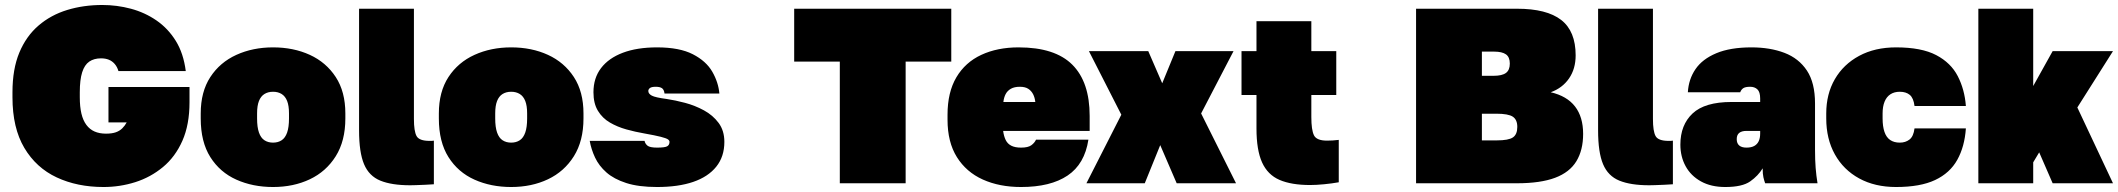

<svg xmlns="http://www.w3.org/2000/svg" viewBox="-20 -735 8496 770"><path d="M395 15Q290 15 207.5 -23.5Q125 -62 77.5 -142Q30 -222 30 -345V-365Q30 -458 57.5 -524Q85 -590 134.5 -632.5Q184 -675 249.5 -695Q315 -715 390 -715Q449 -715 505 -700Q561 -685 607.5 -653Q654 -621 685 -571Q716 -521 725 -450H455Q450 -467 440 -478.5Q430 -490 416.5 -495.5Q403 -501 385 -501Q357 -501 338 -488Q319 -475 309.5 -445Q300 -415 300 -365V-345Q300 -307 306.5 -279.5Q313 -252 326.5 -234Q340 -216 359.5 -207.5Q379 -199 405 -199Q429 -199 444.5 -204.5Q460 -210 470.5 -220.5Q481 -231 488 -244H415V-386H740V-325Q740 -235 711.5 -170.5Q683 -106 633.5 -65Q584 -24 522.5 -4.5Q461 15 395 15Z M1075 15Q994 15 928 -14.5Q862 -44 823.5 -105Q785 -166 785 -260V-280Q785 -367 823.5 -426Q862 -485 928 -515Q994 -545 1075 -545Q1157 -545 1222.5 -515Q1288 -485 1326.5 -426Q1365 -367 1365 -280V-260Q1365 -170 1326.5 -108.5Q1288 -47 1222.5 -16Q1157 15 1075 15ZM1075 -163Q1095 -163 1109.5 -172.5Q1124 -182 1131.5 -203.5Q1139 -225 1139 -260V-280Q1139 -311 1131.5 -330Q1124 -349 1109.5 -358Q1095 -367 1075 -367Q1055 -367 1040.5 -358Q1026 -349 1018.5 -330Q1011 -311 1011 -280V-260Q1011 -225 1018.5 -203.5Q1026 -182 1040.5 -172.5Q1055 -163 1075 -163Z M1625 8Q1551 8 1505.5 -10.5Q1460 -29 1440 -76.5Q1420 -124 1420 -212V-700H1640V-258Q1640 -209 1650.5 -189.5Q1661 -170 1703 -170Q1708 -170 1711.5 -170Q1715 -170 1720 -171V4Q1706 5 1685.5 6Q1665 7 1647.5 7.5Q1630 8 1625 8Z M2030 15Q1949 15 1883 -14.5Q1817 -44 1778.5 -105Q1740 -166 1740 -260V-280Q1740 -367 1778.5 -426Q1817 -485 1883 -515Q1949 -545 2030 -545Q2112 -545 2177.5 -515Q2243 -485 2281.5 -426Q2320 -367 2320 -280V-260Q2320 -170 2281.5 -108.5Q2243 -47 2177.5 -16Q2112 15 2030 15ZM2030 -163Q2050 -163 2064.5 -172.5Q2079 -182 2086.5 -203.5Q2094 -225 2094 -260V-280Q2094 -311 2086.5 -330Q2079 -349 2064.5 -358Q2050 -367 2030 -367Q2010 -367 1995.5 -358Q1981 -349 1973.5 -330Q1966 -311 1966 -280V-260Q1966 -225 1973.5 -203.5Q1981 -182 1995.5 -172.5Q2010 -163 2030 -163Z M2615 15Q2541 15 2491.5 -1Q2442 -17 2412 -43.5Q2382 -70 2366.5 -103Q2351 -136 2345 -170H2565Q2567 -159 2576.5 -151Q2586 -143 2615 -143Q2647 -143 2656 -148.5Q2665 -154 2665 -166Q2665 -172 2658 -176.5Q2651 -181 2629.5 -186.5Q2608 -192 2563 -200Q2528 -206 2492 -216Q2456 -226 2426 -243.5Q2396 -261 2378 -290.5Q2360 -320 2360 -365Q2360 -422 2390.5 -462Q2421 -502 2478 -523.5Q2535 -545 2615 -545Q2705 -545 2758.5 -517.5Q2812 -490 2836.5 -447.5Q2861 -405 2865 -360H2645Q2643 -376 2634.5 -381.5Q2626 -387 2610 -387Q2593 -387 2586.5 -382Q2580 -377 2580 -370Q2580 -359 2594 -351.5Q2608 -344 2654 -338Q2688 -333 2727.5 -322.5Q2767 -312 2803 -292.5Q2839 -273 2862 -242Q2885 -211 2885 -166Q2885 -107 2852.5 -66.5Q2820 -26 2760 -5.5Q2700 15 2615 15Z M3348 0V-488H3165V-700H3795V-488H3612V0Z M4075 15Q3988 15 3921.5 -15Q3855 -45 3817.5 -105Q3780 -165 3780 -255V-275Q3780 -365 3815.5 -425Q3851 -485 3915.5 -515Q3980 -545 4065 -545Q4211 -545 4280.5 -475.5Q4350 -406 4350 -270V-210H4003Q4006 -188 4013.5 -173Q4021 -158 4036 -150.5Q4051 -143 4075 -143Q4103 -143 4116 -152.5Q4129 -162 4135 -175H4345Q4330 -77 4261.5 -31Q4193 15 4075 15ZM4070 -387Q4048 -387 4034 -379Q4020 -371 4013 -357.5Q4006 -344 4004 -326H4132Q4130 -344 4123 -357.5Q4116 -371 4103.5 -379Q4091 -387 4070 -387Z M4337 0 4477 -275 4347 -530H4585L4641 -401L4694 -530H4927L4797 -280L4937 0H4699L4633 -153L4571 0Z M5234 7Q5159 7 5111.5 -13.5Q5064 -34 5041.5 -83.5Q5019 -133 5019 -220V-354H4959V-530H5019V-650H5239V-530H5339V-354H5239V-266Q5239 -214 5249.5 -192.5Q5260 -171 5302 -171Q5325 -171 5349 -174V-4Q5321 1 5289.5 4Q5258 7 5234 7Z M5659 0V-700H6064Q6183 -700 6241 -655Q6299 -610 6299 -513Q6299 -459 6272.5 -420.5Q6246 -382 6199 -365Q6264 -350 6296.5 -308Q6329 -266 6329 -198Q6329 -133 6302 -88.5Q6275 -44 6216.5 -22Q6158 0 6063 0ZM5923 -172H5983Q6030 -172 6047.5 -184Q6065 -196 6065 -226Q6065 -255 6047 -267Q6029 -279 5981 -279H5923ZM5923 -431H5970Q6004 -431 6019.5 -442.5Q6035 -454 6035 -480Q6035 -506 6019.5 -517Q6004 -528 5972 -528H5923Z M6594 8Q6520 8 6474.5 -10.5Q6429 -29 6409 -76.5Q6389 -124 6389 -212V-700H6609V-258Q6609 -209 6619.5 -189.5Q6630 -170 6672 -170Q6677 -170 6680.5 -170Q6684 -170 6689 -171V4Q6675 5 6654.5 6Q6634 7 6616.5 7.5Q6599 8 6594 8Z M6899 15Q6842 15 6801.5 -7.5Q6761 -30 6740 -68.5Q6719 -107 6719 -155Q6719 -234 6768 -280Q6817 -326 6924 -326H7039V-340Q7039 -366 7028 -376.5Q7017 -387 6999 -387Q6980 -387 6971.5 -381.5Q6963 -376 6959 -365H6749Q6752 -417 6779.5 -457.5Q6807 -498 6863 -521.5Q6919 -545 7004 -545Q7079 -545 7136.5 -523Q7194 -501 7226.5 -452Q7259 -403 7259 -320V-135Q7259 -93 7261.5 -61.5Q7264 -30 7269 0H7059Q7055 -11 7052 -24Q7049 -37 7049 -60Q7031 -30 6999 -7.5Q6967 15 6899 15ZM6984 -143Q7003 -143 7015 -149.5Q7027 -156 7033 -168.5Q7039 -181 7039 -200V-210H6984Q6965 -210 6955 -202Q6945 -194 6945 -177Q6945 -160 6955 -151.5Q6965 -143 6984 -143Z M7584 15Q7499 15 7436 -19.5Q7373 -54 7338.5 -116Q7304 -178 7304 -260V-280Q7304 -358 7338.5 -417.5Q7373 -477 7436 -511Q7499 -545 7584 -545Q7686 -545 7745 -514Q7804 -483 7831.5 -429.5Q7859 -376 7864 -310H7658Q7654 -342 7639 -354.5Q7624 -367 7599 -367Q7577 -367 7561.5 -357Q7546 -347 7538 -327.5Q7530 -308 7530 -280V-260Q7530 -228 7537.5 -206Q7545 -184 7560.5 -173.5Q7576 -163 7599 -163Q7622 -163 7638 -175.5Q7654 -188 7658 -220H7864Q7859 -147 7829.5 -94Q7800 -41 7740.5 -13Q7681 15 7584 15Z M7914 0V-700H8134V-390L8212 -530H8454L8311 -304L8454 0H8212L8158 -124L8134 -84V0Z"/></svg>

Font: Golos Text Black
Style: Regular
Weight: 900
Designer: A.Korolkova, Vitaly Kuzmin
Foundry: ParaType Ltd
Version: Version 2.004